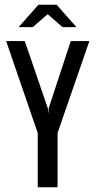

<svg xmlns="http://www.w3.org/2000/svg" viewBox="-20 -794 405 814"><path d="M140 0V-230L6 -620H85L183 -334L184 -316H185L186 -334L280 -620H359L224 -230V0ZM59 -679 143 -774H220L304 -679H245L182 -734L119 -679Z"/></svg>

Font: Smooch Sans Thin SemiBold
Style: Regular
Weight: 600
Version: Version 1.010